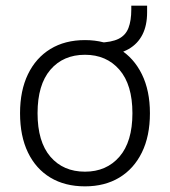

<svg xmlns="http://www.w3.org/2000/svg" viewBox="-20 -652 602 680"><path d="M281 8Q210 8 158.5 -23Q107 -54 79 -112Q51 -170 51 -251Q51 -331 79 -389Q107 -447 158.5 -478.5Q210 -510 281 -510Q351 -510 402.5 -478.5Q454 -447 482.5 -389Q511 -331 511 -251Q511 -170 482.5 -112Q454 -54 402.5 -23Q351 8 281 8ZM281 -44Q357 -44 403 -97Q449 -150 449 -251Q449 -352 403 -405Q357 -458 281 -458Q204 -458 158.5 -405Q113 -352 113 -251Q113 -150 158.5 -97Q204 -44 281 -44ZM358 -457 330 -478V-501Q375 -502 400 -514.5Q425 -527 435 -553Q445 -579 445 -618V-632H501V-608Q501 -562 484.5 -529.5Q468 -497 436 -478.5Q404 -460 358 -457Z"/></svg>

Font: Mulish ExtraLight Light
Style: Regular
Weight: 300
Version: Version 3.603